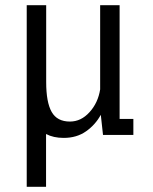

<svg xmlns="http://www.w3.org/2000/svg" viewBox="-20 -520 590 740"><path d="M83 200V-500H158V-203.5Q158 -126 179 -88.8Q200 -51.5 249.5 -51.5Q292.5 -51.5 325.2 -87.8Q358 -124 366 -175.5V-500H441V-61.5H494V0H377L368.5 -77.5Q347.5 -39 311.5 -13.8Q275.5 11.5 225.5 11.5Q186 11.5 157.5 -3.5V200Z"/></svg>

Font: Trispace SemiCondensed Light
Style: Regular
Weight: 300
Width: 4
Designer: Tyler Finck
Foundry: Etcetera Type Company
Version: Version 1.210; ttfautohint (v1.8.3)